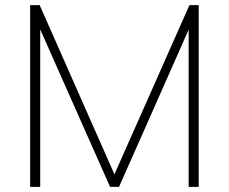

<svg xmlns="http://www.w3.org/2000/svg" viewBox="-20 -725 888 745"><path d="M97 0V-705H134L438 -17H410L715 -705H751V0H712V-664H736L442 0H407L112 -665H136V0Z"/></svg>

Font: Mulish ExtraLight ExtraLight
Style: Regular
Weight: 250
Version: Version 3.603